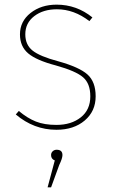

<svg xmlns="http://www.w3.org/2000/svg" viewBox="-20 -549 490 827"><path d="M224 -529Q310 -529 378 -474L365 -458Q299 -509 225 -509Q166 -509 127.5 -479.5Q89 -450 89 -401Q89 -356 120.5 -331Q152 -306 231 -285Q321 -260 356.5 -228.5Q392 -197 392 -134Q392 -70 345 -30Q298 10 223 10Q126 10 48 -56L61 -71Q98 -40 134.5 -25.5Q171 -11 223 -11Q287 -11 328 -43.5Q369 -76 369 -134Q369 -189 338 -216Q307 -243 221 -267Q137 -289 101.5 -319Q66 -349 66 -401Q66 -457 111.5 -493Q157 -529 224 -529ZM224 96Q249 96 249 119Q249 133 235 162L200 258H185L216 142Q200 136 200 119Q200 109 207 102.5Q214 96 224 96Z"/></svg>

Font: FiraGO Thin
Style: Regular
Weight: 100
Designer: bBox Type
Foundry: bBox Type GmbH
Version: Version 1.001;PS 001.001;hotconv 1.0.88;makeotf.lib2.5.64775